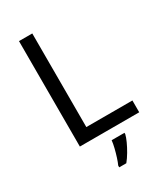

<svg xmlns="http://www.w3.org/2000/svg" viewBox="-226 -810 976 1126"><g transform="rotate(-30 262.0 -246.5)"><path d="M97 0V-714H187V-80H499V0ZM364 70Q360 88 347.5 115.5Q335 143 318.5 171Q302 199 284 221H236V209Q244 192 252.5 165.5Q261 139 268 110.5Q275 82 277 61H364Z"/></g></svg>

Font: Noto Sans Linear A
Style: Regular
Weight: 400
Designer: Monotype Design Team
Foundry: Monotype Imaging Inc.
Version: Version 2.002; ttfautohint (v1.8.4.7-5d5b)